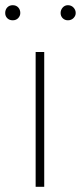

<svg xmlns="http://www.w3.org/2000/svg" viewBox="-60 -718 311 738"><path d="M-11 -698Q2 -698 10 -689.5Q18 -681 18 -668Q18 -657 10 -648.5Q2 -640 -11 -640Q-24 -640 -32 -648Q-40 -656 -40 -668Q-40 -681 -32 -689.5Q-24 -698 -11 -698ZM201 -698Q214 -698 222.5 -689Q231 -680 231 -668Q231 -657 222.5 -648.5Q214 -640 201 -640Q189 -640 181 -648Q173 -656 173 -668Q173 -680 181 -689Q189 -698 201 -698ZM77 -518H110V0H77Z"/></svg>

Font: Freesentation 1 Thin
Style: Regular
Weight: 250
Designer: glyphs from Roboto by Christian Robertson / Hangul glyphs from Noto Sans CJK(Source Han Sans) by Jang Soo-young and Kang
Foundry: PT&
Version: Version 2.001